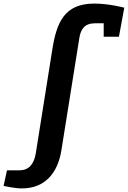

<svg xmlns="http://www.w3.org/2000/svg" viewBox="-125 -807 714 1072"><path d="M75 48C65 111 35 144 -17 144H-86L-105 231C-105 231 -43 245 -3 245C127 245 198 158 218 31L318 -595C326 -645 348 -677 406 -677H454V-602H539L569 -764C569 -764 485 -787 402 -787C235 -787 191 -683 167 -530Z"/></svg>

Font: Bitter
Style: Bold Italic
Weight: 700
Designer: Sol Matas
Foundry: Sol Matas
Version: Version 1.002